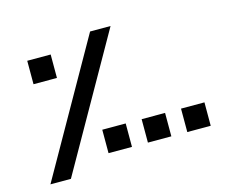

<svg xmlns="http://www.w3.org/2000/svg" viewBox="-96 -808 1126 942"><g transform="rotate(-15 467.0 -337.0)"><path d="M432 -674 50 0H154L536 -674ZM97 -615V-496H216V-615ZM565 -193V-74H684V-193ZM765 -193V-74H884V-193ZM365 -193V-74H484V-193Z"/></g></svg>

Font: Noto Kufi Arabic SemiBold
Style: Regular
Weight: 600
Designer: Monotype Design Team, David Williams, Khaled Hosny
Foundry: Google LLC
Version: Version 2.109